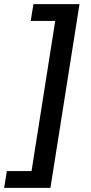

<svg xmlns="http://www.w3.org/2000/svg" viewBox="-76 -725 438 925"><path d="M-56 180 -43 99H76L190 -624H72L85 -705H307L167 180Z"/></svg>

Font: Nunito Sans 10pt SemiBold
Style: Italic
Weight: 600
Italic angle: -9°
Designer: Vernon Adams
Foundry: Vernon Adams
Version: Version 3.101;gftools[0.9.27]